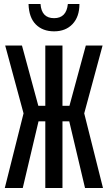

<svg xmlns="http://www.w3.org/2000/svg" viewBox="-20 -942 540 962"><path d="M4 0 98 -374 6 -714H90L172 -412H207V-714H293V-412H328L410 -714H494L402 -374L496 0H406L327 -334H293V0H207V-334H173L94 0ZM251 -785Q194 -785 159.5 -819.5Q125 -854 123 -922H183Q188 -851 251 -851Q313 -851 320 -922H378Q378 -858 343.5 -821.5Q309 -785 251 -785Z"/></svg>

Font: Noto Sans Mono ExtraCondensed Medium
Style: Regular
Weight: 500
Width: 2
Designer: Monotype Design Team
Foundry: Monotype Imaging Inc.
Version: Version 2.014